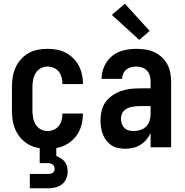

<svg xmlns="http://www.w3.org/2000/svg" viewBox="-20 -790 990 1030"><path d="M235 8Q208 8 182 3Q156 -2 132.5 -15.5Q109 -29 91.5 -49Q74 -69 63 -93.5Q52 -118 48 -144.5Q44 -171 44 -197V-323Q44 -349 48 -375.5Q52 -402 63 -426.5Q74 -451 91.5 -471Q109 -491 132.5 -504.5Q156 -518 182 -523Q208 -528 235 -528Q260 -528 285 -523.5Q310 -519 332 -507.5Q354 -496 372.5 -478Q391 -460 402.5 -438Q414 -416 419.5 -391Q425 -366 425 -341V-339H315V-340Q315 -358 310.5 -375Q306 -392 295.5 -405.5Q285 -419 268.5 -426Q252 -433 235 -433Q215 -433 198 -423.5Q181 -414 171 -397.5Q161 -381 157.5 -361.5Q154 -342 154 -323V-197Q154 -178 157.5 -158.5Q161 -139 171 -122.5Q181 -106 198 -96.5Q215 -87 235 -87Q252 -87 268.5 -94Q285 -101 295.5 -114.5Q306 -128 310.5 -145Q315 -162 315 -180V-181H425V-179Q425 -154 419.5 -129Q414 -104 402.5 -82Q391 -60 372.5 -42Q354 -24 332 -12.5Q310 -1 285 3.5Q260 8 235 8ZM140 220V143H238Q244 143 250 142Q256 141 261.5 138Q267 135 270 129Q273 123 273 117Q273 110 270.5 103.5Q268 97 263 93Q258 89 251 87Q244 85 238 85H193V0H282V47Q295 52 307 59.5Q319 67 327.5 78Q336 89 339.5 103Q343 117 343 131Q343 150 335 169Q327 188 311.5 199.5Q296 211 276.5 215.5Q257 220 238 220Z M651 8Q632 8 613 4Q594 0 578 -10.5Q562 -21 550.5 -36Q539 -51 532 -69Q525 -87 522 -106Q519 -125 519 -144Q519 -169 525 -195Q531 -221 546 -242Q561 -263 583 -278Q605 -293 629 -301.5Q653 -310 679 -313Q705 -316 731 -316H788V-354Q788 -369 783.5 -384.5Q779 -400 768 -411.5Q757 -423 742 -428Q727 -433 711 -433Q697 -433 683 -429.5Q669 -426 658 -417Q647 -408 641 -394.5Q635 -381 635 -367H525Q525 -390 531.5 -412.5Q538 -435 550.5 -454.5Q563 -474 581 -489Q599 -504 620.5 -512.5Q642 -521 665 -524.5Q688 -528 711 -528Q735 -528 759.5 -524.5Q784 -521 806 -511Q828 -501 846.5 -484.5Q865 -468 876.5 -447Q888 -426 893 -402Q898 -378 898 -354V0H788V-76Q779 -57 765 -40.5Q751 -24 733 -13Q715 -2 694 3Q673 8 651 8ZM696 -87Q714 -87 732 -92.5Q750 -98 763 -110.5Q776 -123 782 -141Q788 -159 788 -177V-221H731Q720 -221 708.5 -220Q697 -219 685.5 -216.5Q674 -214 663.5 -209Q653 -204 645 -196Q637 -188 633 -176.5Q629 -165 629 -154Q629 -140 633 -127Q637 -114 646.5 -104.5Q656 -95 669 -91Q682 -87 696 -87ZM727 -576 580 -710 650 -770 783 -624Z"/></svg>

Font: Iosevka QP
Style: Bold
Weight: 700
Designer: Belleve Invis
Foundry: Belleve Invis
Version: Version 20.0.0; ttfautohint (v1.8.4)